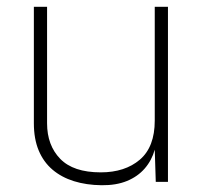

<svg xmlns="http://www.w3.org/2000/svg" viewBox="-20 -537 606 567"><path d="M280 10Q235 9.5 198.2 -2Q161.5 -13.5 135 -36Q108.5 -58.5 94.2 -92.8Q80 -127 80 -173V-517H119V-173Q119 -108 157.8 -68Q196.5 -28 277.5 -28Q349 -28 393 -65.5Q437 -103 437 -181V-517H476V0H440L437 -95Q428 -63 407.2 -39.2Q386.5 -15.5 354.8 -2.5Q323 10.5 280 10Z"/></svg>

Font: Public Sans Thin Thin
Style: Regular
Weight: 250
Version: Version 2.001